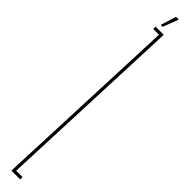

<svg xmlns="http://www.w3.org/2000/svg" viewBox="-281 -691 636 636"><g transform="rotate(45 37.0 -373.0)"><path d="M14 0V-10L41 -664H14V-675H52V-665L25 -11H55V0ZM22 -691 39 -746H52L31 -691Z"/></g></svg>

Font: Anybody UltraCondensed Thin
Style: Regular
Weight: 100
Width: 1
Designer: Tyler Finck
Foundry: Etcetera Type Company
Version: Version 1.110